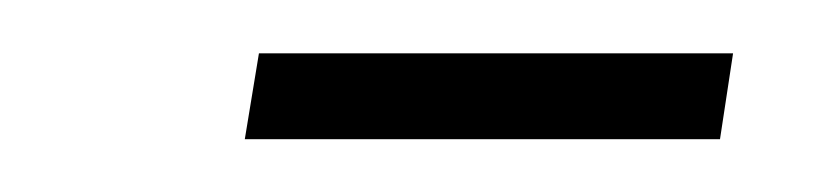

<svg xmlns="http://www.w3.org/2000/svg" viewBox="-20 -228 305 72"><path d="M71.8 -175.8 77.1 -208H254.9L250 -175.8Z"/></svg>

Font: Gawaa
Style: Italic
Weight: 400
Designer: T. Christopher White
Version: Version 1.0